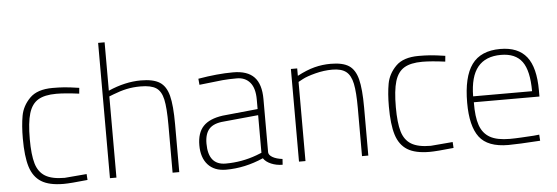

<svg xmlns="http://www.w3.org/2000/svg" viewBox="-48 -877 2996 1032"><g transform="rotate(-5 1449.5 -360.5)"><path d="M60 -253Q60 -323 69.5 -375.5Q79 -428 119.5 -469Q160 -510 243 -510Q276 -510 304.5 -508Q333 -506 386 -498L383 -467Q307 -477 260 -477Q197 -477 162 -456Q127 -435 112 -385.5Q97 -336 97 -246Q97 -162 111 -114.5Q125 -67 161.5 -45Q198 -23 266 -23L385 -33L387 -1Q294 9 258 9Q180 9 137.5 -17.5Q95 -44 77.5 -100Q60 -156 60 -253Z M508 -730H543V-469Q634 -509 719 -509Q786 -509 820.5 -487Q855 -465 868.5 -412.5Q882 -360 882 -259V0H846V-258Q846 -350 836 -395.5Q826 -441 798.5 -459Q771 -477 715 -477Q674 -477 639 -469.5Q604 -462 566 -447L543 -438V0H508Z M1002 -134Q1002 -201 1035.5 -236.5Q1069 -272 1141 -282L1331 -301V-352Q1331 -414 1305 -444.5Q1279 -475 1234 -475Q1190 -475 1156.5 -472Q1123 -469 1031 -458L1028 -491Q1132 -509 1217 -509Q1294 -509 1330.5 -470.5Q1367 -432 1367 -352V-64Q1368 -49 1388 -37.5Q1408 -26 1441 -22L1439 9Q1406 9 1377.5 -3Q1349 -15 1336 -35Q1236 9 1134 9Q1071 9 1036.5 -29Q1002 -67 1002 -134ZM1303 -54 1331 -65V-268L1145 -250Q1090 -246 1065.5 -219.5Q1041 -193 1041 -140Q1041 -24 1135 -24Q1222 -24 1303 -54Z M1528 -500H1562V-460Q1613 -487 1655.5 -498Q1698 -509 1743 -509Q1808 -509 1841.5 -487Q1875 -465 1888.5 -412Q1902 -359 1902 -259V0H1868V-259Q1868 -345 1858.5 -391Q1849 -437 1823.5 -457Q1798 -477 1749 -477Q1704 -477 1657.5 -465Q1611 -453 1587 -440L1563 -427V0H1528Z M2035 -253Q2035 -323 2044.5 -375.5Q2054 -428 2094.5 -469Q2135 -510 2218 -510Q2251 -510 2279.5 -508Q2308 -506 2361 -498L2358 -467Q2282 -477 2235 -477Q2172 -477 2137 -456Q2102 -435 2087 -385.5Q2072 -336 2072 -246Q2072 -162 2086 -114.5Q2100 -67 2136.5 -45Q2173 -23 2241 -23L2360 -33L2362 -1Q2269 9 2233 9Q2155 9 2112.5 -17.5Q2070 -44 2052.5 -100Q2035 -156 2035 -253Z M2456 -236Q2456 -376 2504.5 -442.5Q2553 -509 2658 -509Q2754 -509 2800 -451Q2846 -393 2846 -269V-236H2492Q2491 -157 2507 -111.5Q2523 -66 2561 -44.5Q2599 -23 2668 -23Q2694 -23 2729.5 -25Q2765 -27 2797 -29L2827 -32L2829 1Q2707 9 2657 9Q2546 9 2501 -50.5Q2456 -110 2456 -236ZM2809 -268Q2809 -379 2773 -428Q2737 -477 2659 -477Q2576 -477 2534 -426Q2492 -375 2491 -268Z"/></g></svg>

Font: Cairo ExtraLight
Style: Regular
Weight: 250
Designer: Mohamed Gaber, the designers of Titillium
Foundry: Kief Type Foundry
Version: Version 2.009; ttfautohint (v1.5.33-1714) -l 8 -r 50 -G 200 